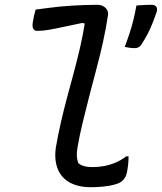

<svg xmlns="http://www.w3.org/2000/svg" viewBox="-20 -775 676 802"><path d="M129 -735Q153 -738 178.5 -741.5Q204 -745 230 -747.5Q256 -750 282 -751.5Q308 -753 334 -754Q360 -755 385 -755Q400 -755 410.5 -749.5Q421 -744 427 -734Q433 -724 431 -711Q423 -658 411 -603Q399 -548 384 -492Q369 -436 354.5 -379.5Q340 -323 326.5 -268Q313 -213 304 -161Q300 -138 301 -122.5Q302 -107 307 -94Q317 -85 331.5 -81Q346 -77 367 -77Q391 -77 415 -81.5Q439 -86 462 -95.5Q485 -105 507 -122H517Q517 -106 515.5 -90.5Q514 -75 511 -59Q509 -48 505.5 -40Q502 -32 497 -26Q492 -20 485 -15Q475 -8 455 -3Q435 2 410 4.5Q385 7 359 7Q318 7 287.5 -5Q257 -17 239 -39Q221 -61 214.5 -91Q208 -121 213 -157Q222 -210 234 -262.5Q246 -315 260 -367Q274 -419 288 -471Q302 -523 314 -574.5Q326 -626 334 -677L323 -679Q283 -671 249 -663.5Q215 -656 187 -651Q159 -646 135 -646Q124 -646 119 -655Q114 -664 117 -682Q119 -696 122 -709Q125 -722 129 -735ZM543 -574Q530 -574 521 -575.5Q512 -577 501 -579Q514 -614 522 -638.5Q530 -663 536.5 -689Q543 -715 550 -752Q561 -753 570.5 -753.5Q580 -754 590 -754.5Q600 -755 611 -755Q626 -755 632 -748Q638 -741 635 -727Q625 -698 616 -675.5Q607 -653 596 -632Q585 -611 568 -585Q563 -580 557.5 -577Q552 -574 543 -574Z"/></svg>

Font: Rec Mono Semicasual
Style: Italic
Weight: 400
Italic angle: -10°
Version: Version 1.085; ttfautohint (v1.8.4.7-5d5b)